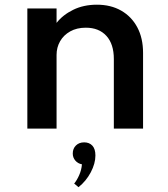

<svg xmlns="http://www.w3.org/2000/svg" viewBox="-20 -548 716 818"><path d="M96.5 0V-512H221V-450.5Q247.5 -484.5 291.8 -506.2Q336 -528 393 -528Q452 -528 496.2 -502.8Q540.5 -477.5 565 -431.5Q589.5 -385.5 589.5 -322.5V0H465V-296.5Q465 -360.5 433.2 -395.2Q401.5 -430 345.5 -430Q307 -430 279 -414.2Q251 -398.5 236 -372.2Q221 -346 221 -314V0ZM314.5 249.5 296 234Q307.5 220.5 317.5 197.8Q327.5 175 329 152Q312 149 301 136.2Q290 123.5 290 106Q290 85 303.5 71.8Q317 58.5 338.5 58.5Q360.5 58.5 373.5 72.5Q386.5 86.5 386.5 114.5Q386.5 148.5 366.8 186Q347 223.5 314.5 249.5Z"/></svg>

Font: Spartan Thin SemiBold
Style: Regular
Weight: 600
Version: Version 1.004